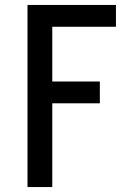

<svg xmlns="http://www.w3.org/2000/svg" viewBox="-20 -540 540 775"><path d="M91 215V-520H448V-432H191V-211H383V-123H191V215Z"/></svg>

Font: Iosevka Curly Semibold
Style: Regular
Weight: 600
Monospace: yes
Designer: Belleve Invis
Foundry: Belleve Invis
Version: Version 22.1.2; ttfautohint (v1.8.4)